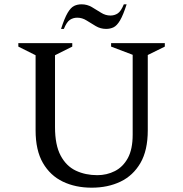

<svg xmlns="http://www.w3.org/2000/svg" viewBox="-20 -860 849 890"><path d="M405 10Q330 10 271.5 -18Q213 -46 179 -104.5Q145 -163 145 -256V-604L65 -644V-660H315V-644L235 -604V-271Q235 -188 261 -139Q287 -90 331.5 -69Q376 -48 431 -48Q475 -48 512.5 -67Q550 -86 572.5 -127Q595 -168 595 -236V-606L495 -644V-660H744V-644L665 -605V-256Q665 -163 631 -104.5Q597 -46 538.5 -18Q480 10 405 10ZM263 -726Q279 -776 293.5 -800.5Q308 -825 323.5 -832.5Q339 -840 358 -840Q384 -840 406 -827Q428 -814 448.5 -801Q469 -788 492 -788Q511 -788 526 -798Q541 -808 554 -840H567Q551 -790 536.5 -765.5Q522 -741 506.5 -733.5Q491 -726 472 -726Q446 -726 424 -739Q402 -752 381.5 -765Q361 -778 338 -778Q319 -778 304 -768Q289 -758 276 -726Z"/></svg>

Font: Spectral
Style: Regular
Weight: 400
Designer: Jean-Baptiste Levee
Foundry: Production Type
Version: Version 2.001